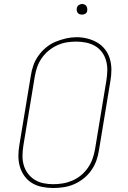

<svg xmlns="http://www.w3.org/2000/svg" viewBox="-20 -932 640 960"><path d="M246 8Q218 8 190.5 2.5Q163 -3 140.5 -16.5Q118 -30 102.5 -51.5Q87 -73 79.5 -98.5Q72 -124 72 -152Q72 -180 77 -208L134 -553Q138 -580 147 -605.5Q156 -631 172.5 -654Q189 -677 211 -695Q233 -713 258.5 -723.5Q284 -734 310.5 -740Q337 -746 363 -746Q391 -746 418 -739Q445 -732 467.5 -718.5Q490 -705 506 -684Q522 -663 529.5 -637Q537 -611 537 -583Q537 -555 532 -527L475 -182Q471 -155 462 -129.5Q453 -104 437 -81Q421 -58 398.5 -40Q376 -22 350.5 -11Q325 0 298.5 4Q272 8 246 8Q246 8 246 8Q246 8 246 8ZM246 -11Q270 -11 294 -15Q318 -19 341.5 -29Q365 -39 385 -55.5Q405 -72 419.5 -93Q434 -114 442.5 -137.5Q451 -161 455 -185L512 -530Q516 -555 516.5 -580Q517 -605 510.5 -628.5Q504 -652 490 -671Q476 -690 455.5 -702Q435 -714 410.5 -719Q386 -724 361 -724Q336 -724 312.5 -720Q289 -716 266 -705.5Q243 -695 223 -678.5Q203 -662 188.5 -641Q174 -620 166 -597Q158 -574 154 -550L97 -205Q93 -180 92.5 -155Q92 -130 98.5 -107Q105 -84 119 -65Q133 -46 153 -33.5Q173 -21 197 -16Q221 -11 246 -11ZM390 -859Q384 -859 378 -861Q372 -863 368.5 -868Q365 -873 364 -879Q363 -885 364 -891Q365 -896 367.5 -900Q370 -904 373.5 -906.5Q377 -909 381.5 -910.5Q386 -912 390 -912Q397 -912 402.5 -909.5Q408 -907 411.5 -902Q415 -897 416 -891Q417 -885 416 -879Q416 -874 413.5 -870Q411 -866 407 -863.5Q403 -861 399 -860Q395 -859 390 -859Z"/></svg>

Font: Iosevka Slab ThExObl
Style: Regular
Weight: 100
Width: 7
Italic angle: -9°
Monospace: yes
Designer: Belleve Invis
Foundry: Belleve Invis
Version: Version 11.1.1; ttfautohint (v1.8.3)